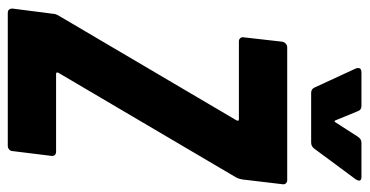

<svg xmlns="http://www.w3.org/2000/svg" viewBox="-242 -684 926 481"><g transform="rotate(90 220.5 -443.0)"><path d="M1 -12 14 -113Q14 -120 19 -128L281 -573Q284 -579 278 -579H83Q78 -579 75 -582.5Q72 -586 73 -591L84 -688Q85 -693 89 -696.5Q93 -700 98 -700H431Q436 -700 439 -696.5Q442 -693 441 -688L429 -587Q427 -577 424 -572L162 -127Q159 -121 165 -121H360Q365 -121 368 -117.5Q371 -114 370 -109L358 -12Q358 -7 354 -3.5Q350 0 345 0H12Q1 0 1 -12ZM150 -878Q150 -886 161 -886H245Q255 -886 258 -877L281 -821Q283 -816 286 -821L322 -877Q328 -886 337 -886H423Q432 -886 432 -880Q432 -877 429 -872L352 -768Q346 -760 337 -760H212Q203 -760 199 -768L151 -872Q150 -874 150 -878Z"/></g></svg>

Font: Barlow Condensed
Style: Bold Italic
Weight: 700
Width: 3
Italic angle: -7°
Designer: Jeremy Tribby
Foundry: Tribby Type
Version: Version 1.408